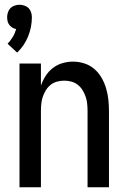

<svg xmlns="http://www.w3.org/2000/svg" viewBox="-20 -787 540 807"><path d="M62 0V-520H152V-427Q159 -448 171.5 -467.5Q184 -487 202 -501Q220 -515 242 -521.5Q264 -528 287 -528Q311 -528 334.5 -520.5Q358 -513 376.5 -497Q395 -481 407 -460Q419 -439 426 -415.5Q433 -392 435.5 -368Q438 -344 438 -320V0H348V-320Q348 -335 346.5 -350.5Q345 -366 340 -380.5Q335 -395 327 -408Q319 -421 307 -430.5Q295 -440 280 -444Q265 -448 250 -448Q235 -448 220 -444Q205 -440 193 -430.5Q181 -421 173 -408Q165 -395 160 -380.5Q155 -366 153.5 -350.5Q152 -335 152 -320V0ZM52 -566 12 -603Q24 -616 33.5 -631.5Q43 -647 48 -665Q40 -666 32.5 -670.5Q25 -675 19.5 -682Q14 -689 12 -697.5Q10 -706 10 -715Q10 -725 13.5 -735.5Q17 -746 24 -753Q31 -760 41.5 -763.5Q52 -767 62 -767Q72 -767 82.5 -763.5Q93 -760 100 -753Q107 -746 110.5 -735.5Q114 -725 114 -715Q114 -694 110 -673.5Q106 -653 98 -633.5Q90 -614 78.5 -597Q67 -580 52 -566Z"/></svg>

Font: Iosevka Term Curly Medium
Style: Regular
Weight: 500
Designer: Belleve Invis
Foundry: Belleve Invis
Version: Version 32.3.0